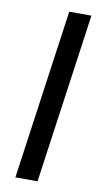

<svg xmlns="http://www.w3.org/2000/svg" viewBox="-81 -728 404 767"><g transform="rotate(10 121.0 -344.5)"><path d="M129 0H39L136 -689H226Z"/></g></svg>

Font: Fira Sans Compressed
Style: Italic
Weight: 400
Width: 1
Italic angle: -8°
Designer: bBox Type GmbH & Carrois Corporate GbR & Edenspiekermann AG
Foundry: bBox Type GmbH & Carrois Corporate GbR & Edenspiekermann AG
Version: Version 4.301